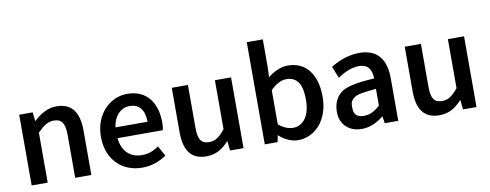

<svg xmlns="http://www.w3.org/2000/svg" viewBox="-66 -1138 3795 1486"><g transform="rotate(-10 1831.5 -395.0)"><path d="M198 -485 190 -556H84V0H210V-393C259 -441 291 -465 339 -465C400 -465 426 -431 426 -335V0H553V-349C553 -491 500 -570 378 -570C304 -570 247 -531 198 -485Z M951 13C1026 13 1092 -12 1143 -48L1099 -128C1057 -98 1016 -83 966 -83C874 -83 812 -142 802 -245H1158C1162 -261 1164 -281 1164 -306C1164 -463 1085 -570 934 -570C801 -570 677 -458 677 -277C677 -95 798 13 951 13ZM1053 -330H801C813 -424 872 -474 936 -474C1011 -474 1052 -424 1053 -330Z M1457 13C1532 13 1585 -21 1635 -76L1643 0H1749V-556H1622V-171C1577 -115 1544 -92 1496 -92C1435 -92 1410 -125 1410 -221V-556H1283V-207C1283 -65 1335 13 1457 13Z M2178 13C2306 13 2421 -98 2421 -287C2421 -457 2341 -570 2197 -570C2139 -570 2084 -542 2039 -506L2042 -589V-803H1916V0H2017L2027 -53C2072 -11 2127 13 2178 13ZM2042 -135V-404C2087 -448 2127 -468 2167 -468C2255 -468 2290 -402 2290 -285C2290 -156 2232 -88 2156 -88C2123 -88 2084 -100 2042 -135Z M2677 13C2745 13 2801 -16 2850 -56L2859 0H2965V-334C2965 -484 2900 -570 2759 -570C2668 -570 2589 -536 2533 -500L2570 -408C2619 -442 2678 -470 2739 -470C2814 -470 2837 -419 2838 -356C2727 -348 2644 -338 2589 -308C2529 -271 2509 -210 2509 -149C2509 -51 2578 13 2677 13ZM2632 -157C2632 -180 2628 -206 2655 -231C2689 -262 2736 -262 2838 -274V-142C2793 -102 2757 -84 2712 -84C2665 -84 2632 -102 2632 -157Z M3288 13C3363 13 3416 -21 3466 -76L3474 0H3580V-556H3453V-171C3408 -115 3375 -92 3327 -92C3266 -92 3241 -125 3241 -221V-556H3114V-207C3114 -65 3166 13 3288 13Z"/></g></svg>

Font: Bithumb Trading Sans Semibold
Style: Regular
Weight: 600
Designer: Ham Hyungwon
Foundry: Bithumb
Version: Version 0.500;FEAKit 1.0